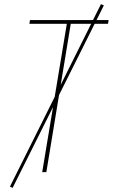

<svg xmlns="http://www.w3.org/2000/svg" viewBox="-20 -832 545 928"><path d="M184 0 303 -717H122L125 -735H505L502 -717H322L204 0ZM41 76 28 70 468 -812 482 -806Z"/></svg>

Font: Iosevka SS04 Thin Oblique
Style: Regular
Weight: 100
Italic angle: -9°
Monospace: yes
Designer: Belleve Invis
Foundry: Belleve Invis
Version: Version 19.0.0; ttfautohint (v1.8.4)